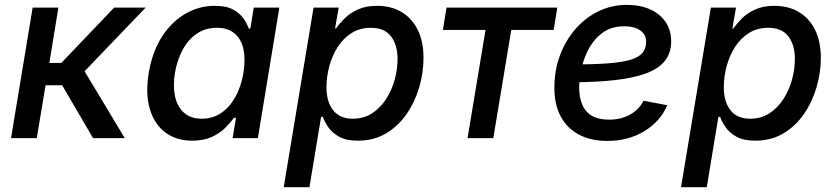

<svg xmlns="http://www.w3.org/2000/svg" viewBox="-20 -574 3473 798"><path d="M25.9 0 115.7 -542.5H222.7L185.1 -312.5H234.9L454.6 -542.5H585.4L331.5 -277.8L498.5 0H366.7L238.3 -219.7H169.4L132.8 0Z M779.3 10.7Q712.9 10.7 667.2 -23.4Q621.6 -57.6 602.8 -120.6Q584 -183.6 598.1 -270.5Q612.8 -358.4 652.8 -420.9Q692.9 -483.4 750 -516.6Q807.1 -549.8 872.6 -549.8Q921.4 -549.8 949.7 -533.9Q978 -518.1 992.7 -496.1Q1007.3 -474.1 1014.2 -455.1H1020.5L1034.7 -542.5H1141.1L1051.8 0H946.8L960.9 -84.5H952.6Q938.5 -64.9 916.3 -42.7Q894 -20.5 860.4 -4.9Q826.7 10.7 779.3 10.7ZM818.8 -80.6Q864.3 -80.6 899.7 -104.7Q935.1 -128.9 958.7 -171.9Q982.4 -214.8 991.7 -271Q1001 -327.6 991.7 -369.9Q982.4 -412.1 954.6 -435.3Q926.8 -458.5 881.3 -458.5Q834 -458.5 798.1 -434.1Q762.2 -409.7 739.3 -367.4Q716.3 -325.2 707 -271Q698.2 -216.8 707.5 -173.6Q716.8 -130.4 744.6 -105.5Q772.5 -80.6 818.8 -80.6Z M1159.2 204.1 1283.2 -542.5H1387.7L1372.6 -455.6H1376.5Q1390.1 -475.1 1411.9 -497.1Q1433.6 -519 1467 -534.4Q1500.5 -549.8 1547.4 -549.8Q1606 -549.8 1649.2 -523.9Q1692.4 -498 1716.3 -449.7Q1740.2 -401.4 1740.2 -333Q1740.2 -271.5 1722.2 -210.4Q1704.1 -149.4 1669.4 -99.4Q1634.8 -49.3 1584 -19.3Q1533.2 10.7 1467.8 10.7Q1418.5 10.7 1388.9 -6.1Q1359.4 -22.9 1344 -45.9Q1328.6 -68.8 1321.8 -87.9H1314.5L1266.1 204.1ZM1446.3 -80.6Q1492.2 -80.6 1526.9 -103.3Q1561.5 -126 1585.2 -163.1Q1608.9 -200.2 1620.6 -243.7Q1632.3 -287.1 1632.3 -329.1Q1632.3 -387.2 1605.2 -422.9Q1578.1 -458.5 1521.5 -458.5Q1476.1 -458.5 1441.4 -436.8Q1406.7 -415 1383.5 -378.7Q1360.4 -342.3 1348.6 -298.6Q1336.9 -254.9 1336.9 -211.4Q1336.9 -151.4 1364.5 -116Q1392.1 -80.6 1446.3 -80.6Z M1923.3 0 1998 -449.7H1820.8L1835.9 -542.5H2296.4L2281.2 -449.7H2105L2030.3 0Z M2504.4 11.7Q2436 11.7 2386.5 -14.4Q2336.9 -40.5 2310.3 -90.3Q2283.7 -140.1 2284.2 -210Q2284.2 -281.2 2307.1 -343.3Q2330.1 -405.3 2371.1 -452.6Q2412.1 -500 2467 -526.9Q2522 -553.7 2585.9 -553.7Q2640.6 -553.7 2681.9 -535.2Q2723.1 -516.6 2746.3 -482.7Q2769.5 -448.7 2769.5 -401.4Q2769.5 -354 2743.7 -321.3Q2717.8 -288.6 2665.3 -269Q2612.8 -249.5 2532.7 -240.7Q2452.6 -231.9 2344.2 -231.9L2357.4 -306.2Q2448.2 -306.2 2508.1 -310.8Q2567.9 -315.4 2602.3 -326.2Q2636.7 -336.9 2651.1 -355.2Q2665.5 -373.5 2665.5 -400.4Q2665.5 -430.2 2641.1 -447.5Q2616.7 -464.8 2575.2 -464.8Q2522.9 -464.8 2487.1 -439.7Q2451.2 -414.6 2429.2 -375Q2407.2 -335.4 2397.2 -291.3Q2387.2 -247.1 2387.2 -209Q2387.2 -172.4 2398.7 -142.1Q2410.2 -111.8 2437.7 -94.2Q2465.3 -76.7 2511.7 -76.7Q2561 -76.7 2598.6 -97.7Q2636.2 -118.7 2654.8 -155.3L2753.4 -136.7Q2724.1 -68.8 2657.7 -28.6Q2591.3 11.7 2504.4 11.7Z M2810.5 204.1 2934.6 -542.5H3039.1L3023.9 -455.6H3027.8Q3041.5 -475.1 3063.2 -497.1Q3085 -519 3118.4 -534.4Q3151.9 -549.8 3198.7 -549.8Q3257.3 -549.8 3300.5 -523.9Q3343.8 -498 3367.7 -449.7Q3391.6 -401.4 3391.6 -333Q3391.6 -271.5 3373.5 -210.4Q3355.5 -149.4 3320.8 -99.4Q3286.1 -49.3 3235.4 -19.3Q3184.6 10.7 3119.1 10.7Q3069.8 10.7 3040.3 -6.1Q3010.7 -22.9 2995.4 -45.9Q2980 -68.8 2973.1 -87.9H2965.8L2917.5 204.1ZM3097.7 -80.6Q3143.6 -80.6 3178.2 -103.3Q3212.9 -126 3236.6 -163.1Q3260.3 -200.2 3272 -243.7Q3283.7 -287.1 3283.7 -329.1Q3283.7 -387.2 3256.6 -422.9Q3229.5 -458.5 3172.9 -458.5Q3127.4 -458.5 3092.8 -436.8Q3058.1 -415 3034.9 -378.7Q3011.7 -342.3 3000 -298.6Q2988.3 -254.9 2988.3 -211.4Q2988.3 -151.4 3015.9 -116Q3043.5 -80.6 3097.7 -80.6Z"/></svg>

Font: Inter 16pt Medium
Style: Italic
Weight: 500
Italic angle: -9.3988°
Version: Version 4.001;git-66647c0bb